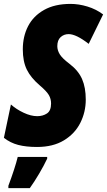

<svg xmlns="http://www.w3.org/2000/svg" viewBox="-38 -744 549 985"><path d="M-18 -37 18 -208Q46 -183 83.5 -165.5Q121 -148 153 -148Q182 -148 203 -162Q224 -176 224 -213Q224 -237 212.5 -256.5Q201 -276 167 -305Q120 -345 99.5 -387Q79 -429 79 -491Q79 -557 106 -609.5Q133 -662 188 -693Q243 -724 324 -724Q366 -724 410.5 -710.5Q455 -697 491 -670L417 -519Q353 -569 314 -569Q290 -569 273 -553.5Q256 -538 256 -507Q256 -486 268.5 -465.5Q281 -445 318 -417Q364 -382 383 -338.5Q402 -295 402 -233Q402 -169 374 -113.5Q346 -58 290 -24Q234 10 152 10Q96 10 55.5 -0.5Q15 -11 -18 -37ZM5 209Q39 118 53 61H204V70Q187 106 162.5 147.5Q138 189 115 221H5Z"/></svg>

Font: Noto Sans UI CondBlack
Style: Italic
Weight: 900
Width: 3
Italic angle: -12°
Designer: Monotype Design Team
Foundry: Monotype Imaging Inc.
Version: Version 1.001